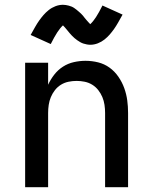

<svg xmlns="http://www.w3.org/2000/svg" viewBox="-20 -782 640 802"><path d="M85 0V-520H181V-428Q191 -450 206.5 -470Q222 -490 243 -503.5Q264 -517 288.5 -522.5Q313 -528 337 -528Q364 -528 390 -521.5Q416 -515 437.5 -499.5Q459 -484 474.5 -461.5Q490 -439 499 -414Q508 -389 511.5 -363Q515 -337 515 -310V0H419V-310Q419 -327 416.5 -344Q414 -361 407.5 -376.5Q401 -392 390.5 -405.5Q380 -419 365.5 -428Q351 -437 334 -440.5Q317 -444 300 -444Q283 -444 266 -440.5Q249 -437 234.5 -428Q220 -419 209.5 -405.5Q199 -392 192.5 -376.5Q186 -361 183.5 -344Q181 -327 181 -310V0ZM357 -595Q350 -595 342.5 -596.5Q335 -598 328.5 -600Q322 -602 315 -606Q308 -610 302.5 -614Q297 -618 291 -623Q285 -628 280 -633.5Q275 -639 271 -643.5Q267 -648 261.5 -655Q256 -662 251 -667.5Q246 -673 243 -676Q231 -665 219 -646.5Q207 -628 192 -598L108 -636Q118 -654 126.5 -669Q135 -684 143.5 -696Q152 -708 161.5 -719Q171 -730 183.5 -740Q196 -750 211.5 -756Q227 -762 243 -762Q249 -762 255 -761Q261 -760 267 -758.5Q273 -757 279 -754.5Q285 -752 290 -748.5Q295 -745 299.5 -741.5Q304 -738 309 -733.5Q314 -729 318.5 -725Q323 -721 326.5 -716.5Q330 -712 333.5 -707.5Q337 -703 341 -698.5Q345 -694 349.5 -689Q354 -684 357 -681Q369 -692 381 -710.5Q393 -729 408 -759L492 -721Q482 -703 473.5 -688Q465 -673 456.5 -661Q448 -649 438.5 -638Q429 -627 416.5 -617Q404 -607 388.5 -601Q373 -595 357 -595Z"/></svg>

Font: Zed Mono Medium Extended
Style: Regular
Weight: 500
Width: 7
Monospace: yes
Designer: Belleve Invis
Foundry: Belleve Invis
Version: Version 1.0.0; ttfautohint (v1.8.4)